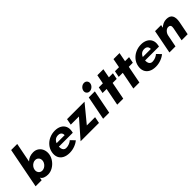

<svg xmlns="http://www.w3.org/2000/svg" viewBox="275 -2047 3355 3355"><g transform="rotate(-45 1952.0 -370.0)"><path d="M250 -53 240 0H90L236 -750H386L315 -387Q350 -421 391.5 -436Q433 -451 479 -451Q540 -451 583.5 -419Q627 -387 645.5 -334Q664 -281 653 -220Q641 -159 602 -106.5Q563 -54 506.5 -22Q450 10 389 10Q342 10 304 -5.5Q266 -21 250 -53ZM493 -220Q498 -249 489.5 -274.5Q481 -300 459.5 -315Q438 -330 409 -330Q380 -330 353 -315Q326 -300 307 -274.5Q288 -249 283 -220Q277 -191 286 -166Q295 -141 316 -125.5Q337 -110 366 -110Q395 -110 422 -125Q449 -140 468 -165.5Q487 -191 493 -220Z M713 -220Q726 -288 769.5 -340.5Q813 -393 877.5 -422Q942 -451 1015 -451Q1083 -451 1133.5 -424.5Q1184 -398 1207 -348Q1230 -298 1217 -230L1211 -202H838L852 -273H1081Q1082 -295 1074.5 -313.5Q1067 -332 1048 -343.5Q1029 -355 999 -355Q947 -355 915 -323.5Q883 -292 872 -239Q864 -195 869.5 -162.5Q875 -130 894 -112Q913 -94 942 -94Q984 -94 1022.5 -110.5Q1061 -127 1082 -148L1155 -72Q1117 -37 1054 -13.5Q991 10 925 10Q849 10 796.5 -18.5Q744 -47 722 -99Q700 -151 713 -220Z M1488 -327H1286L1308 -441H1740L1475 -119H1679L1656 0H1202Z M1845 -441H1995L1909 0H1759ZM1861 -592Q1869 -629 1899 -654.5Q1929 -680 1966 -680Q2002 -680 2023 -654Q2044 -628 2037 -592Q2030 -556 1999 -530Q1968 -504 1932 -504Q1895 -504 1874.5 -530Q1854 -556 1861 -592Z M2170 -325H2070L2093 -441H2193L2225 -609H2374L2342 -441H2442L2419 -325H2319L2256 0H2107Z M2569 -325H2469L2492 -441H2592L2624 -609H2773L2741 -441H2841L2818 -325H2718L2655 0H2506Z M2843 -220Q2856 -288 2899.5 -340.5Q2943 -393 3007.5 -422Q3072 -451 3145 -451Q3213 -451 3263.5 -424.5Q3314 -398 3337 -348Q3360 -298 3347 -230L3341 -202H2968L2982 -273H3211Q3212 -295 3204.5 -313.5Q3197 -332 3178 -343.5Q3159 -355 3129 -355Q3077 -355 3045 -323.5Q3013 -292 3002 -239Q2994 -195 2999.5 -162.5Q3005 -130 3024 -112Q3043 -94 3072 -94Q3114 -94 3152.5 -110.5Q3191 -127 3212 -148L3285 -72Q3247 -37 3184 -13.5Q3121 10 3055 10Q2979 10 2926.5 -18.5Q2874 -47 2852 -99Q2830 -151 2843 -220Z M3483 -441H3633L3622 -387Q3652 -417 3690 -434Q3728 -451 3770 -451Q3855 -451 3885 -398Q3915 -345 3897 -250L3848 0H3698L3747 -250Q3755 -290 3742.5 -310Q3730 -330 3695 -330Q3660 -330 3629 -297.5Q3598 -265 3590 -220L3547 0H3397Z"/></g></svg>

Font: Teachers[wght] Italic
Style: Regular
Weight: 400
Designer: Alfredo Marco Pradil & Chank Diesel
Version: Version 1.000;Glyphs 3.1.2 (3151)